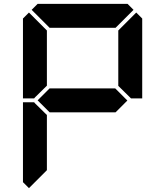

<svg xmlns="http://www.w3.org/2000/svg" viewBox="-20 -1020 856 995"><path d="M577 -562 640 -499 579 -438H237L175 -500L237 -562ZM161 -515 157 -510H99V-924L130 -955L223 -862V-576ZM130 -45 99 -76V-490H157L161 -485L223 -424V-138ZM144 -969 175 -1000H641L672 -969L579 -876H237ZM686 -955 717 -924V-510H659L655 -514L593 -575V-862Z"/></svg>

Font: DSEG7 Classic
Style: Bold
Weight: 700
Designer: Keshikan(Twitter:@keshinomi_88pro)
Version: Version 0.46